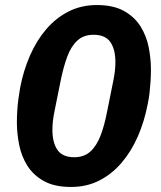

<svg xmlns="http://www.w3.org/2000/svg" viewBox="-20 -730 640 762"><path d="M262 12Q196 12 154 -11.5Q112 -35 88.5 -72.5Q65 -110 56 -155.5Q47 -201 47 -244Q47 -268 48.5 -291Q50 -314 53 -337Q56 -360 60 -382Q73 -450 99 -509.5Q125 -569 163.5 -614Q202 -659 252.5 -684.5Q303 -710 364 -710Q430 -710 472 -686.5Q514 -663 537.5 -625.5Q561 -588 570 -543Q579 -498 579 -454Q579 -431 577.5 -407.5Q576 -384 573.5 -361.5Q571 -339 566 -316Q553 -248 527 -188.5Q501 -129 462.5 -84Q424 -39 374 -13.5Q324 12 262 12ZM275 -106Q314 -106 339 -129Q364 -152 379.5 -193Q395 -234 405 -287L430 -411Q434 -431 436 -448.5Q438 -466 438 -483Q438 -534 418 -563Q398 -592 351 -592Q312 -592 287 -569Q262 -546 247 -505.5Q232 -465 221 -411L196 -287Q192 -267 190 -249.5Q188 -232 188 -215Q188 -164 208 -135Q228 -106 275 -106Z"/></svg>

Font: IBM Plex Sans
Style: Bold Italic
Weight: 700
Italic angle: -11.31°
Designer: Mike Abbink, Paul van der Laan, Pieter van Rosmalen
Foundry: Bold Monday
Version: Version 3.201